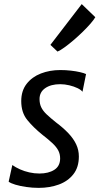

<svg xmlns="http://www.w3.org/2000/svg" viewBox="-20 -904 483 932"><path d="M167.8 8Q137.3 8 107.3 3.6Q77.4 -0.7 54.6 -7.6Q31.8 -14.4 22 -22.1L39.8 -102.9Q56 -91.4 77.1 -82Q98.1 -72.6 122.2 -67.2Q146.3 -61.7 171.1 -61.7Q215.6 -61.7 243.8 -79.8Q271.9 -97.9 271.9 -135.1Q271.9 -155.8 263.1 -173.1Q254.2 -190.4 235 -208.5Q215.8 -226.6 185.3 -250.2Q141.9 -285.3 112.5 -321.5Q83.1 -357.6 83.1 -413.2Q83.1 -463.4 109.3 -497Q135.4 -530.6 178.5 -547.3Q221.7 -564 272.5 -564Q299.6 -564 324.4 -561.1Q349.1 -558.3 368.4 -553.8Q387.7 -549.4 397.7 -544.5L380.4 -458.5Q373.9 -467.6 356.5 -476.1Q339.1 -484.5 316.6 -489.9Q294.1 -495.3 272.2 -495.3Q227.2 -495.3 199.6 -476.2Q171.9 -457.1 171.9 -423.1Q171.9 -400.6 180.1 -383.4Q188.3 -366.1 206.1 -349.1Q223.9 -332.1 252.2 -309.6Q287.4 -283.2 312 -257.2Q336.6 -231.2 349.7 -203.6Q362.8 -175.9 362.8 -144.5Q362.8 -92.1 336.2 -58.2Q309.6 -24.3 265.3 -8.1Q221 8 167.8 8ZM259.2 -653.6 224.7 -686.2 376.7 -884.1 442.7 -820.5Q435.3 -807.7 419 -788.9Q402.6 -770.1 381.2 -749.2Q359.9 -728.4 337.2 -709Q314.5 -689.6 294 -674.7Q273.5 -659.8 259.2 -653.6Z"/></svg>

Font: Merriweather Sans Variable Regular
Style: Italic
Weight: 300
Italic angle: -8°
Designer: Eben Sorkin
Foundry: Eben Sorkin
Version: Version 2.001